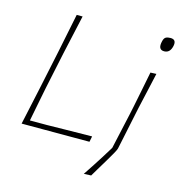

<svg xmlns="http://www.w3.org/2000/svg" viewBox="-130 -839 1074 1148"><g transform="rotate(15 407.5 -265.5)"><path d="M56 0Q69.5 -62.5 81.5 -117.5Q93.5 -172.5 107.5 -238L157 -472.5Q170.5 -538.5 182.2 -596.2Q194 -654 206 -713H242.5Q229 -652.5 216.5 -596Q204 -539.5 189 -472L140.5 -242.5Q129 -183.5 119 -133.5Q109 -83.5 99 -31H205Q266.5 -32 313.5 -32.8Q360.5 -33.5 400.8 -34Q441 -34.5 483 -35L476 0ZM493 194Q517.5 157 537 127.2Q556.5 97.5 575.2 67.5Q594 37.5 617 0L666 -221L676.5 -270.5Q689 -332.5 699.5 -385.2Q710 -438 721 -494L757.5 -495.5Q745 -439 732.8 -385.5Q720.5 -332 707 -271.5Q693.5 -207 683.8 -161Q674 -115 666.5 -78.2Q659 -41.5 651 -5Q649.5 2.5 635.2 28.2Q621 54 601.2 86.5Q581.5 119 564 148.2Q546.5 177.5 538 192ZM767 -638Q726 -638 740 -694Q744.5 -713 755.2 -719Q766 -725 784 -725Q822 -725 813 -683Q803 -638 767 -638Z"/></g></svg>

Font: Commissioner Loud Thin
Style: Italic
Weight: 100
Italic angle: -12°
Designer: Kostas Bartsokas
Foundry: Kostas Bartsokas
Version: Version 1.000; ttfautohint (v1.8.3)